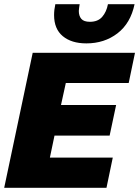

<svg xmlns="http://www.w3.org/2000/svg" viewBox="-31 -896 664 916"><path d="M381 -689Q310 -689 268.5 -723.5Q227 -758 227 -824Q227 -849 233 -876H349Q348 -867 346.5 -859Q345 -851 345 -844Q345 -820 357 -806Q369 -792 398 -792Q436 -792 456.5 -815.5Q477 -839 484 -876H611Q592 -785 529.5 -737Q467 -689 381 -689ZM-11 0 125 -644H613L583 -500H283L260 -395H523L492 -249H229L207 -144H507L477 0Z"/></svg>

Font: Kanit
Style: Bold Italic
Weight: 700
Italic angle: -12°
Designer: Katatrad Team
Foundry: CadsonDemak
Version: Version 2.000; ttfautohint (v1.8.3)